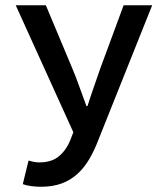

<svg xmlns="http://www.w3.org/2000/svg" viewBox="-20 -511 640 733"><path d="M137 202Q117 202 99 199.5Q81 197 67 192L89 102Q99 105 109 107Q119 109 130 109Q177 109 205 85.5Q233 62 248 25L260 -6L40 -491H155L256 -250Q270 -217 283 -180Q296 -143 310 -106H314Q325 -141 338 -178Q351 -215 363 -250L452 -491H561L356 22Q340 64 320.5 97Q301 130 275 153.5Q249 177 215 189.5Q181 202 137 202Z"/></svg>

Font: Source Code Pro Semibold
Style: Regular
Weight: 600
Monospace: yes
Designer: Paul D. Hunt, Teo Tuominen
Foundry: Adobe Systems Incorporated
Version: Version 2.030;PS 1.000;hotconv 16.6.51;makeotf.lib2.5.65220